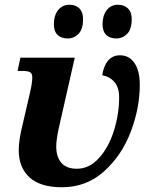

<svg xmlns="http://www.w3.org/2000/svg" viewBox="-20 -779 641 809"><path d="M59 -146Q59 -190 75 -253L106 -387Q116 -428 116 -453Q116 -469 107 -474.5Q98 -480 75 -480H54L66 -536H295L227 -236Q217 -189 217 -161Q217 -118 238.5 -93Q260 -68 304 -68Q357 -68 398 -114Q439 -160 460.5 -230Q482 -300 482 -369Q482 -410 462.5 -433Q443 -456 411 -462Q416 -500 435 -523Q454 -546 485 -546Q525 -546 547 -513Q569 -480 569 -422Q569 -324 531 -224Q493 -124 418.5 -57Q344 10 241 10Q150 10 104.5 -31.5Q59 -73 59 -146ZM207 -677Q207 -714 225 -736.5Q243 -759 273 -759Q299 -759 314.5 -743.5Q330 -728 330 -699Q330 -656 311 -636.5Q292 -617 265 -617Q238 -617 222.5 -632Q207 -647 207 -677ZM412 -677Q412 -713 429.5 -736Q447 -759 477 -759Q503 -759 519 -743.5Q535 -728 535 -699Q535 -656 516 -636.5Q497 -617 470 -617Q443 -617 427.5 -632Q412 -647 412 -677Z"/></svg>

Font: Noto Serif NarrowExtraBold
Style: Italic
Weight: 800
Width: 4
Italic angle: -12°
Designer: Monotype Design Team
Foundry: Monotype Imaging Inc.
Version: Version 1.001